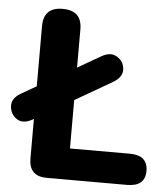

<svg xmlns="http://www.w3.org/2000/svg" viewBox="-51 -756 699 803"><g transform="rotate(5 298.0 -355.0)"><path d="M175 0Q100 0 100 -75V-631Q100 -710 180 -710Q261 -710 261 -631V-131H512Q588 -131 588 -65Q588 0 512 0ZM95 -238Q56 -216 29 -234Q2 -252 0 -285.5Q-2 -319 36 -341L359 -527Q396 -548 424 -530.5Q452 -513 454 -480.5Q456 -448 418 -425Z"/></g></svg>

Font: Nunito VF Beta Light
Style: Regular
Weight: 300
Designer: Vernon Adams
Foundry: newtypography
Version: Version 3.001